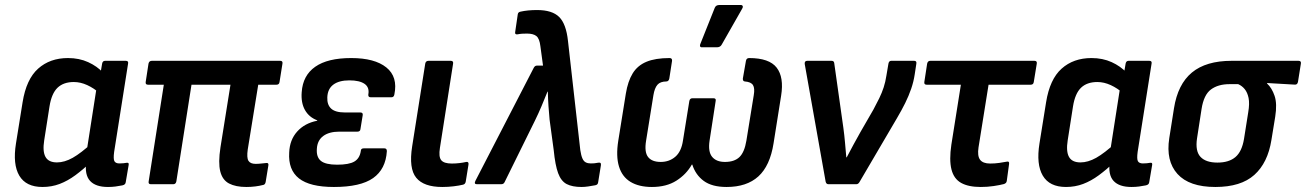

<svg xmlns="http://www.w3.org/2000/svg" viewBox="-20 -734 5203 765"><path d="M149.3 11Q83.6 11 56.9 -34.1Q30.3 -79.1 43.6 -162.2L70 -326.5Q84.7 -418.4 131.9 -460.5Q179 -502.7 250.8 -502.7Q295.5 -502.7 331.3 -486.4Q367 -470.1 390.8 -444.4L378.7 -361.2Q354.4 -382.6 327.6 -394.9Q300.7 -407.2 274.1 -407.2Q233 -407.2 209.2 -384.4Q185.5 -361.5 177.3 -310.3L156.1 -174.8Q149.1 -130.7 161.3 -108.8Q173.5 -86.9 207 -86.9Q237 -86.9 269.8 -105.3Q302.6 -123.8 348.4 -165.7L343 -88.6Q310.6 -58.2 280.1 -35.7Q249.5 -13.2 217.6 -1.1Q185.6 11 149.3 11ZM410.3 11Q361 11 338.8 -13.3Q316.5 -37.7 323.8 -89.1L327.2 -110.9L325.7 -133.7L367.7 -403L379.3 -435.7L386.9 -480.5Q388.9 -491.7 398.8 -491.7H481.2Q492.7 -491.7 490.3 -480.5L434.8 -128.8Q430.9 -99.8 436.1 -91.3Q441.4 -82.8 455.9 -82.8Q464.5 -82.8 471.7 -83.6Q478.9 -84.4 484.8 -85.4Q494.9 -87.1 492.5 -76L481 -8.3Q480 2.1 467.4 4.6Q454.2 7.3 440.5 9.1Q426.7 11 410.3 11Z M961.6 11Q919.1 11 892.6 -2.9Q866.1 -16.9 857.6 -51.2Q849 -85.5 858.4 -146.8L898.3 -396.5H743L682.6 -11.1Q680.2 0 670.4 0H581.1Q570.3 0 572.3 -11.1L632.7 -396.5H569.6Q558.8 -396.5 560.5 -407.6L571.7 -480.5Q574.1 -491.7 584.9 -491.7H1096.3Q1107.4 -491.7 1105.4 -480.5L1093.8 -407.6Q1092.5 -396.5 1081.7 -396.5H1008.9L967.1 -138.3Q962.4 -105.3 970 -93.2Q977.6 -81.1 998.5 -81.1Q1008.9 -81.1 1019.5 -82.3Q1030.2 -83.5 1040.5 -84.5Q1045.6 -85.5 1047.9 -83Q1050.3 -80.5 1049.3 -75.1L1038.4 -8.4Q1036 2.4 1027.6 3.1Q1014.4 6.6 997.2 8.8Q980 11 961.6 11Z M1310.4 11Q1214.6 11 1171.2 -23.2Q1127.8 -57.5 1132.3 -126.4Q1134.2 -176.6 1164.1 -209.9Q1194 -243.2 1243.8 -252.9L1244.1 -254.6Q1211.2 -266.9 1195 -295.8Q1178.8 -324.6 1182.1 -366.7Q1186.5 -433.4 1236 -468Q1285.4 -502.7 1379.4 -502.7Q1472.8 -502.7 1519.3 -465.3Q1565.8 -428 1551.3 -357.6Q1549.3 -346.5 1540.1 -346.5H1456.6Q1446.5 -346.5 1447.5 -357.3Q1452.8 -385.8 1432.7 -399.8Q1412.6 -413.8 1372.1 -413.8Q1330.8 -413.8 1308.1 -396.8Q1285.4 -379.8 1284.1 -346.1Q1282.8 -316.6 1299.4 -301.3Q1316 -285.9 1354.1 -285.9H1415.6Q1427.1 -285.9 1425.1 -274.7L1416.3 -220.6Q1415.6 -209.5 1404.4 -209.5H1332.4Q1291.3 -209.5 1267.9 -192.1Q1244.4 -174.6 1242.5 -141.4Q1239.9 -108.2 1258.5 -93Q1277.1 -77.8 1323.2 -77.8Q1370.6 -77.8 1391.9 -90.4Q1413.3 -103 1417.6 -132.5Q1417.9 -142.9 1429.1 -142.9H1511.6Q1521.4 -142.9 1521.4 -131.8Q1517 -60.1 1466.7 -24.5Q1416.3 11 1310.4 11Z M1742.2 11Q1668.4 11 1638.4 -25.8Q1608.3 -62.6 1622.2 -150.8L1674.3 -480.5Q1676.3 -491.7 1687.5 -491.7H1775.8Q1787.3 -491.7 1785.3 -480.5L1732.8 -144.7Q1727.1 -109.2 1738 -95.8Q1748.8 -82.4 1780.3 -82.4Q1795 -82.4 1809.8 -84.1Q1824.6 -85.8 1837.9 -88.8Q1848.3 -90.4 1846.6 -78.1L1835.7 -10.7Q1834 -0.2 1824.6 1.9Q1809.5 5.6 1787.4 8.3Q1765.4 11 1742.2 11Z M2297.2 11Q2260.3 11 2237.9 -0.6Q2215.6 -12.2 2203.8 -44Q2192.1 -75.7 2186.2 -135.8L2169.8 -256.9Q2167.5 -281.9 2165.4 -310.5Q2163.4 -339.2 2162.8 -368.8H2161.4Q2149.5 -339.2 2137.4 -310.4Q2125.2 -281.5 2111.2 -253L1990.9 -9.1Q1987.1 0 1977 0H1880.1Q1867.9 0 1874 -13.1L2106.5 -463.5Q2111.2 -472.6 2119.3 -472.6H2143.6L2133.2 -549.4Q2129.7 -580.3 2117.2 -590.3Q2104.8 -600.2 2079.9 -600.2Q2070.2 -600.2 2061 -599.7Q2051.8 -599.2 2042.2 -597.2Q2030.4 -595.5 2032.7 -606.7L2042.9 -676.4Q2043.9 -685.9 2054.1 -687.6Q2082.8 -694 2119.8 -694Q2180 -694 2207.9 -666.4Q2235.9 -638.7 2243.1 -570.5L2292.1 -136.1Q2295.4 -114.4 2300.5 -102.9Q2305.6 -91.3 2313.9 -87.1Q2322.2 -82.8 2334.1 -82.8Q2341.8 -82.8 2348.1 -83.4Q2354.4 -84.1 2364 -85.8Q2376.2 -88.1 2374.2 -75.3L2363.3 -7.9Q2362.3 2.5 2351.5 4.2Q2337.2 6.9 2322.9 9Q2308.7 11 2297.2 11Z M2577.4 11Q2525.9 11 2492.4 -9.2Q2458.9 -29.4 2446.3 -70.5Q2433.7 -111.7 2443.4 -173.1L2473.6 -361.1Q2481.7 -410.3 2500.8 -441.5Q2519.9 -472.8 2555.4 -487.7Q2590.9 -502.7 2647.9 -502.7Q2658.7 -502.7 2657.7 -491.5L2646.8 -421.2Q2644.5 -410 2635.4 -409.4Q2610.9 -409.4 2599.5 -396.3Q2588.1 -383.1 2583.5 -355L2554.3 -173.6Q2546.8 -128.2 2562.1 -108.5Q2577.4 -88.8 2612.5 -88.8Q2646.6 -88.8 2670.7 -109.5Q2694.8 -130.1 2701.3 -174.6L2726.5 -331.1Q2728.5 -342.5 2738.7 -342.5H2823Q2834.1 -342.5 2831.4 -331.1L2807.2 -173.6Q2800.6 -129.5 2817.3 -109.2Q2834 -88.8 2868.5 -88.8Q2905.9 -88.8 2926.1 -108Q2946.3 -127.3 2953.9 -173.6L2983.3 -355Q2988 -382.4 2980.2 -394.9Q2972.5 -407.5 2947.9 -409.4Q2939.1 -410 2939.8 -421.2L2952.1 -491.5Q2954.1 -502.7 2964.9 -502.7Q3044.9 -502.7 3074.5 -464.5Q3104.1 -426.3 3092.3 -352.7L3062.1 -162.6Q3048 -73.4 3001.7 -31.2Q2955.4 11 2875 11Q2817.1 11 2784.2 -13Q2751.4 -37.1 2738.4 -78.1H2736.4Q2714.6 -39.3 2674.9 -14.1Q2635.3 11 2577.4 11ZM2775.9 -545.6Q2770.5 -545.6 2769.3 -549.9Q2768.1 -554.1 2770.5 -559.1L2827.9 -703Q2830.6 -709.4 2835.3 -711.7Q2840.1 -714.1 2846.1 -714.1H2931.5Q2937.6 -714.1 2939.2 -709.7Q2940.9 -705.3 2937.2 -699.6L2855.9 -556.8Q2850.1 -545.6 2836.6 -545.6Z M3280.8 0Q3272.1 0 3269.7 -10.1L3186.3 -479.1Q3185 -491.7 3196.5 -491.7H3293.1Q3303.1 -491.7 3303.9 -482.5L3340.3 -224.5Q3344.3 -195.4 3346.8 -166.4Q3349.4 -137.3 3352 -107.2H3353.7Q3366.8 -132.6 3380.8 -158.1Q3394.8 -183.5 3408.6 -208.3L3460.1 -297.6Q3473 -321.6 3483.4 -342.8Q3493.7 -364 3500.9 -385.9Q3508 -407.8 3511.7 -432.4L3519.8 -480.1Q3521.8 -491.7 3530.9 -491.7H3622.3Q3633.3 -491.7 3631 -479.8L3624.6 -437.9Q3620.3 -408.9 3610.6 -380.6Q3600.9 -352.3 3586.7 -323.5Q3572.5 -294.8 3553.6 -262.8L3404.6 -8.8Q3399.6 0 3391.8 0Z M3887.6 11Q3838.7 11 3809.6 -5.2Q3780.5 -21.4 3771 -58.9Q3761.5 -96.4 3770.6 -157.8L3808.5 -396.5H3672Q3661.2 -396.5 3662.9 -407.6L3674.1 -480.5Q3676.5 -491.7 3686.6 -491.7H4101.5Q4112.9 -491.7 4110.9 -480.5L4099 -407.6Q4097.6 -396.5 4086.8 -396.5H3918.8L3878.8 -146.8Q3873.6 -112.8 3884.9 -97.6Q3896.3 -82.4 3925.2 -82.4Q3944.2 -82.4 3961.4 -84.9Q3978.5 -87.4 3992.8 -90.1Q4002.2 -91.8 4000.5 -80.3L3991.3 -12.7Q3990.3 -7.6 3987.7 -5.2Q3985.2 -2.8 3980.5 -0.8Q3963.7 3.6 3939 7.3Q3914.4 11 3887.6 11Z M4227.3 11Q4161.6 11 4134.9 -34.1Q4108.3 -79.1 4121.6 -162.2L4148 -326.5Q4162.7 -418.4 4209.9 -460.5Q4257 -502.7 4328.8 -502.7Q4373.5 -502.7 4409.3 -486.4Q4445 -470.1 4468.8 -444.4L4456.7 -361.2Q4432.4 -382.6 4405.6 -394.9Q4378.7 -407.2 4352.1 -407.2Q4311 -407.2 4287.2 -384.4Q4263.5 -361.5 4255.3 -310.3L4234.1 -174.8Q4227.1 -130.7 4239.3 -108.8Q4251.5 -86.9 4285 -86.9Q4315 -86.9 4347.8 -105.3Q4380.6 -123.8 4426.4 -165.7L4421 -88.6Q4388.6 -58.2 4358.1 -35.7Q4327.5 -13.2 4295.6 -1.1Q4263.6 11 4227.3 11ZM4488.3 11Q4439 11 4416.8 -13.3Q4394.5 -37.7 4401.8 -89.1L4405.2 -110.9L4403.7 -133.7L4445.7 -403L4457.3 -435.7L4464.9 -480.5Q4466.9 -491.7 4476.8 -491.7H4559.2Q4570.7 -491.7 4568.3 -480.5L4512.8 -128.8Q4508.9 -99.8 4514.1 -91.3Q4519.4 -82.8 4533.9 -82.8Q4542.5 -82.8 4549.7 -83.6Q4556.9 -84.4 4562.8 -85.4Q4572.9 -87.1 4570.5 -76L4559 -8.3Q4558 2.1 4545.4 4.6Q4532.2 7.3 4518.5 9.1Q4504.7 11 4488.3 11Z M4822.5 11Q4718.4 11 4671.5 -40.9Q4624.7 -92.7 4638.8 -183.5L4657.6 -302.6Q4672.7 -398.3 4729 -445Q4785.4 -491.7 4887.1 -491.7H5153.7Q5165.2 -491.7 5163.2 -480.5L5151.6 -407.6Q5149.2 -396.1 5139.1 -396.8L5028.5 -403.2V-401.2Q5047.6 -383.7 5058.4 -352.2Q5069.2 -320.7 5060.9 -268.7L5045.8 -176.3Q5031.4 -85.2 4977.7 -37.1Q4924.1 11 4822.5 11ZM4830.7 -86.2Q4876.5 -86.2 4902.4 -108.2Q4928.3 -130.1 4936.6 -180.4L4953.4 -286.5Q4959.3 -321.5 4954.8 -343.6Q4950.2 -365.7 4939.4 -378.9Q4928.6 -392.1 4913.4 -398.7H4878.7Q4833.6 -398.7 4805 -377.6Q4776.3 -356.4 4767.5 -299.9L4749.4 -182.7Q4741.8 -131.8 4763.2 -109Q4784.5 -86.2 4830.7 -86.2Z"/></svg>

Font: Sofia Sans Semi Condensed
Style: Italic
Weight: 400
Italic angle: -9°
Designer: Botio Nikoltchev, Ani Petrova
Foundry: lettersoup
Version: Version 4.101